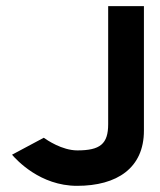

<svg xmlns="http://www.w3.org/2000/svg" viewBox="-20 -592 519 623"><path d="M19 -90C34 -73 110 11 230 11C360 11 447 -47 447 -168V-572H331V-189C331 -125 305 -104 231 -104C181 -104 132 -138 122 -145Z"/></svg>

Font: Charger EcoBold
Style: Bold
Weight: 1000
Designer: Jasper
Foundry: Cannot Into Space Fonts
Version: Version 1.1